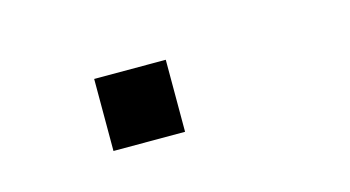

<svg xmlns="http://www.w3.org/2000/svg" viewBox="-30 -524 392 215"><g transform="rotate(-15 166.5 -416.5)"><path d="M166.5 -458.5V-375H83.5V-458.5Z"/></g></svg>

Font: Gputeks
Style: Regular
Weight: 500
Version: Version 0.9